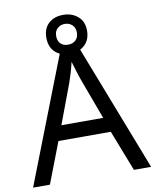

<svg xmlns="http://www.w3.org/2000/svg" viewBox="-95 -1043 828 1022"><g transform="rotate(-10 319.5 -532.0)"><path d="M545 -93 459 -314H176L91 -93H0L279 -810H360L638 -93ZM352 -610Q349 -618 342 -639Q335 -660 328.5 -682.5Q322 -705 318 -717Q311 -686 302 -656.5Q293 -627 287 -610L206 -394H432ZM317 -760Q268 -760 238 -788Q208 -816 208 -866Q208 -916 238 -943.5Q268 -971 317 -971Q364 -971 396 -943.5Q428 -916 428 -867Q428 -816 396.5 -788Q365 -760 317 -760ZM317 -810Q342 -810 357.5 -825Q373 -840 373 -866Q373 -892 357 -907Q341 -922 317 -922Q293 -922 277 -907Q261 -892 261 -866Q261 -840 275.5 -825Q290 -810 317 -810Z"/></g></svg>

Font: Noto Sans Telugu UI
Style: Regular
Weight: 400
Designer: Jelle Bosma - Monotype Design Team
Foundry: Monotype Imaging Inc.
Version: Version 2.005; ttfautohint (v1.8.4.7-5d5b)